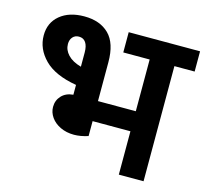

<svg xmlns="http://www.w3.org/2000/svg" viewBox="-99 -793 975 907"><g transform="rotate(15 388.0 -340.0)"><path d="M776 -563H677V0H556V-212H371V-139Q334 -127 302 -127Q265 -127 235.5 -141Q206 -155 189.5 -178.5Q173 -202 173 -229Q173 -261 194 -283.5Q215 -306 251 -309V-357Q145 -375 94 -426.5Q43 -478 43 -544Q43 -606 87.5 -643Q132 -680 206 -680Q283 -680 327 -636.5Q371 -593 371 -500V-310H556V-563H427V-662H776ZM251 -446V-515Q251 -547 239.5 -564Q228 -581 206 -581Q187 -581 175.5 -568Q164 -555 164 -534Q164 -505 186 -481.5Q208 -458 251 -446Z"/></g></svg>

Font: MartelSansBold
Style: Bold
Weight: 700
Designer: Dan Reynolds and Mathieu Réguer
Foundry: Dan Reynolds and Mathieu Réguer
Version: Version 1.002; ttfautohint (v1.1) -l 5 -r 5 -G 72 -x 0 -D la